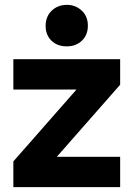

<svg xmlns="http://www.w3.org/2000/svg" viewBox="-20 -771 550 791"><path d="M35 0V-106L295 -402H35V-527H475V-422L214 -125H475V0ZM255 -580Q216 -580 192 -603.5Q168 -627 168 -664Q168 -703 193 -727Q218 -751 256 -751Q291 -751 316.5 -727.5Q342 -704 342 -665Q342 -627 317.5 -603.5Q293 -580 255 -580Z"/></svg>

Font: Onest
Style: Bold
Weight: 700
Designer: Dmitri Voloshin, Andrey Kudryavtsev
Foundry: Dmitri Voloshin, Andrey Kudryavtsev
Version: Version 1.000;gftools[0.9.33]